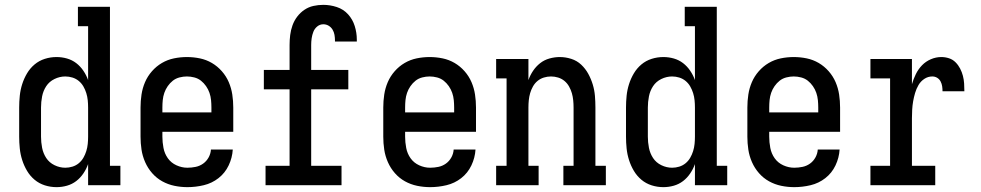

<svg xmlns="http://www.w3.org/2000/svg" viewBox="-20 -763 4040 791"><path d="M213 8Q188 8 164.5 0.5Q141 -7 122.5 -22.5Q104 -38 91.5 -59Q79 -80 71.5 -103.5Q64 -127 61.5 -151.5Q59 -176 59 -200V-320Q59 -344 61.5 -368.5Q64 -393 71.5 -416.5Q79 -440 91.5 -461Q104 -482 122.5 -497.5Q141 -513 164.5 -520.5Q188 -528 213 -528Q235 -528 256 -522Q277 -516 294 -503Q311 -490 323.5 -471.5Q336 -453 343 -433V-655H301V-735H433V-80H476V0H343V-87Q336 -67 323.5 -48.5Q311 -30 294 -17Q277 -4 256 2Q235 8 213 8ZM249 -72Q264 -72 278.5 -76.5Q293 -81 304.5 -90.5Q316 -100 323.5 -113Q331 -126 335.5 -140.5Q340 -155 341.5 -170Q343 -185 343 -200V-320Q343 -335 341.5 -350Q340 -365 335.5 -379.5Q331 -394 323.5 -407Q316 -420 304.5 -429.5Q293 -439 278.5 -443.5Q264 -448 249 -448Q226 -448 204.5 -437.5Q183 -427 170.5 -408Q158 -389 153.5 -366Q149 -343 149 -320V-200Q149 -177 153.5 -154Q158 -131 170.5 -112Q183 -93 204.5 -82.5Q226 -72 249 -72Z M752 8Q725 8 698.5 2.5Q672 -3 648.5 -16Q625 -29 607 -49.5Q589 -70 578 -95Q567 -120 563 -146.5Q559 -173 559 -200V-320Q559 -347 563 -373.5Q567 -400 577.5 -424.5Q588 -449 606 -469.5Q624 -490 647 -503.5Q670 -517 696.5 -522.5Q723 -528 750 -528Q777 -528 803.5 -522.5Q830 -517 853 -503.5Q876 -490 894 -469.5Q912 -449 922.5 -424.5Q933 -400 937 -373.5Q941 -347 941 -320V-220H649V-200Q649 -177 653.5 -153.5Q658 -130 671.5 -111Q685 -92 707 -82Q729 -72 752 -72Q769 -72 786 -75.5Q803 -79 817 -89Q831 -99 839.5 -114.5Q848 -130 849 -147H939Q937 -113 922 -81.5Q907 -50 880 -29Q853 -8 819.5 0Q786 8 752 8ZM649 -300H851V-320Q851 -335 849.5 -350.5Q848 -366 843 -380.5Q838 -395 829 -408Q820 -421 808 -430.5Q796 -440 780.5 -444Q765 -448 750 -448Q735 -448 719.5 -444Q704 -440 692 -430.5Q680 -421 671 -408Q662 -395 657 -380.5Q652 -366 650.5 -350.5Q649 -335 649 -320Z M1074 0V-80H1173V-395H1067V-475H1173V-578Q1173 -598 1175.5 -618.5Q1178 -639 1185 -658.5Q1192 -678 1204.5 -694.5Q1217 -711 1234 -722.5Q1251 -734 1271 -738.5Q1291 -743 1312 -743Q1340 -743 1367.5 -734Q1395 -725 1414 -704Q1433 -683 1441.5 -655.5Q1450 -628 1450 -600V-592H1360V-596Q1360 -608 1358 -619.5Q1356 -631 1350 -641Q1344 -651 1334 -657Q1324 -663 1312 -663Q1298 -663 1287 -654Q1276 -645 1271 -632Q1266 -619 1264 -605.5Q1262 -592 1262 -578V-475H1415V-395H1262V-80H1387V0Z M1752 8Q1725 8 1698.5 2.5Q1672 -3 1648.5 -16Q1625 -29 1607 -49.5Q1589 -70 1578 -95Q1567 -120 1563 -146.5Q1559 -173 1559 -200V-320Q1559 -347 1563 -373.5Q1567 -400 1577.5 -424.5Q1588 -449 1606 -469.5Q1624 -490 1647 -503.5Q1670 -517 1696.5 -522.5Q1723 -528 1750 -528Q1777 -528 1803.5 -522.5Q1830 -517 1853 -503.5Q1876 -490 1894 -469.5Q1912 -449 1922.5 -424.5Q1933 -400 1937 -373.5Q1941 -347 1941 -320V-220H1649V-200Q1649 -177 1653.5 -153.5Q1658 -130 1671.5 -111Q1685 -92 1707 -82Q1729 -72 1752 -72Q1769 -72 1786 -75.5Q1803 -79 1817 -89Q1831 -99 1839.5 -114.5Q1848 -130 1849 -147H1939Q1937 -113 1922 -81.5Q1907 -50 1880 -29Q1853 -8 1819.5 0Q1786 8 1752 8ZM1649 -300H1851V-320Q1851 -335 1849.5 -350.5Q1848 -366 1843 -380.5Q1838 -395 1829 -408Q1820 -421 1808 -430.5Q1796 -440 1780.5 -444Q1765 -448 1750 -448Q1735 -448 1719.5 -444Q1704 -440 1692 -430.5Q1680 -421 1671 -408Q1662 -395 1657 -380.5Q1652 -366 1650.5 -350.5Q1649 -335 1649 -320Z M2024 0V-80H2067V-440H2024V-520H2157V-433Q2164 -453 2176 -471Q2188 -489 2205 -502.5Q2222 -516 2243.5 -522Q2265 -528 2286 -528Q2310 -528 2333.5 -520.5Q2357 -513 2374.5 -496.5Q2392 -480 2403.5 -459Q2415 -438 2422 -415Q2429 -392 2431 -368Q2433 -344 2433 -320V-80H2476V0H2301V-80H2343V-320Q2343 -335 2341.5 -350Q2340 -365 2336 -379Q2332 -393 2324.5 -406.5Q2317 -420 2305.5 -429.5Q2294 -439 2279.5 -443.5Q2265 -448 2250 -448Q2235 -448 2220.5 -443.5Q2206 -439 2194.5 -429.5Q2183 -420 2175.5 -406.5Q2168 -393 2164 -379Q2160 -365 2158.5 -350Q2157 -335 2157 -320V-80H2199V0Z M2713 8Q2688 8 2664.5 0.5Q2641 -7 2622.5 -22.5Q2604 -38 2591.5 -59Q2579 -80 2571.5 -103.5Q2564 -127 2561.5 -151.5Q2559 -176 2559 -200V-320Q2559 -344 2561.5 -368.5Q2564 -393 2571.5 -416.5Q2579 -440 2591.5 -461Q2604 -482 2622.5 -497.5Q2641 -513 2664.5 -520.5Q2688 -528 2713 -528Q2735 -528 2756 -522Q2777 -516 2794 -503Q2811 -490 2823.5 -471.5Q2836 -453 2843 -433V-655H2801V-735H2933V-80H2976V0H2843V-87Q2836 -67 2823.5 -48.5Q2811 -30 2794 -17Q2777 -4 2756 2Q2735 8 2713 8ZM2749 -72Q2764 -72 2778.5 -76.5Q2793 -81 2804.5 -90.5Q2816 -100 2823.5 -113Q2831 -126 2835.5 -140.5Q2840 -155 2841.5 -170Q2843 -185 2843 -200V-320Q2843 -335 2841.5 -350Q2840 -365 2835.5 -379.5Q2831 -394 2823.5 -407Q2816 -420 2804.5 -429.5Q2793 -439 2778.5 -443.5Q2764 -448 2749 -448Q2726 -448 2704.5 -437.5Q2683 -427 2670.5 -408Q2658 -389 2653.5 -366Q2649 -343 2649 -320V-200Q2649 -177 2653.5 -154Q2658 -131 2670.5 -112Q2683 -93 2704.5 -82.5Q2726 -72 2749 -72Z M3252 8Q3225 8 3198.5 2.5Q3172 -3 3148.5 -16Q3125 -29 3107 -49.5Q3089 -70 3078 -95Q3067 -120 3063 -146.5Q3059 -173 3059 -200V-320Q3059 -347 3063 -373.5Q3067 -400 3077.5 -424.5Q3088 -449 3106 -469.5Q3124 -490 3147 -503.5Q3170 -517 3196.5 -522.5Q3223 -528 3250 -528Q3277 -528 3303.5 -522.5Q3330 -517 3353 -503.5Q3376 -490 3394 -469.5Q3412 -449 3422.5 -424.5Q3433 -400 3437 -373.5Q3441 -347 3441 -320V-220H3149V-200Q3149 -177 3153.5 -153.5Q3158 -130 3171.5 -111Q3185 -92 3207 -82Q3229 -72 3252 -72Q3269 -72 3286 -75.5Q3303 -79 3317 -89Q3331 -99 3339.5 -114.5Q3348 -130 3349 -147H3439Q3437 -113 3422 -81.5Q3407 -50 3380 -29Q3353 -8 3319.5 0Q3286 8 3252 8ZM3149 -300H3351V-320Q3351 -335 3349.5 -350.5Q3348 -366 3343 -380.5Q3338 -395 3329 -408Q3320 -421 3308 -430.5Q3296 -440 3280.5 -444Q3265 -448 3250 -448Q3235 -448 3219.5 -444Q3204 -440 3192 -430.5Q3180 -421 3171 -408Q3162 -395 3157 -380.5Q3152 -366 3150.5 -350.5Q3149 -335 3149 -320Z M3566 0V-80H3647V-440H3566V-520H3737V-416Q3743 -437 3753 -457.5Q3763 -478 3778.5 -494Q3794 -510 3815 -519Q3836 -528 3858 -528Q3874 -528 3889.5 -523Q3905 -518 3916.5 -506.5Q3928 -495 3935.5 -480.5Q3943 -466 3947 -450.5Q3951 -435 3952 -419Q3953 -403 3953 -387H3863Q3863 -397 3861.5 -407.5Q3860 -418 3855 -427.5Q3850 -437 3841 -442.5Q3832 -448 3821 -448Q3803 -448 3788 -438Q3773 -428 3764 -412.5Q3755 -397 3750 -380Q3745 -363 3742 -346Q3739 -329 3738 -311Q3737 -293 3737 -276V-80H3833V0Z"/></svg>

Font: Iosevka Curly Slab Medium
Style: Regular
Weight: 500
Monospace: yes
Designer: Belleve Invis
Foundry: Belleve Invis
Version: Version 22.1.2; ttfautohint (v1.8.4)